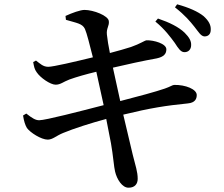

<svg xmlns="http://www.w3.org/2000/svg" viewBox="-20 -820 1040 891"><path d="M791 -621C807 -596 819 -578 835 -578C854 -577 867 -591 867 -610C868 -629 859 -646 837 -668C809 -695 766 -716 713 -734L701 -720C746 -683 771 -648 791 -621ZM882 -696C902 -671 912 -652 929 -651C947 -651 958 -662 958 -682C959 -704 949 -723 925 -745C899 -766 857 -785 802 -800L792 -786C840 -748 862 -721 882 -696ZM87 -284C91 -258 97 -239 105 -226C120 -205 171 -172 202 -172C226 -173 239 -189 273 -203C321 -223 405 -250 473 -268L495 -155C505 -99 509 -42 514 -24C522 11 547 52 577 51C607 51 619 32 619 10C619 -23 609 -50 596 -102L552 -288C679 -319 751 -330 851 -340C886 -343 893 -362 893 -379C893 -406 841 -427 788 -426C779 -425 771 -418 745 -409C705 -395 616 -371 538 -351L504 -506C563 -520 650 -539 707 -549C740 -556 752 -570 752 -591C752 -618 693 -634 660 -633C651 -632 631 -617 588 -602C560 -593 528 -584 490 -574C483 -609 479 -633 476 -660C473 -689 488 -700 485 -722C483 -747 414 -774 372 -774C353 -774 314 -760 284 -746L286 -728C336 -713 362 -711 374 -686C383 -666 396 -613 411 -554C329 -534 227 -510 204 -510C180 -510 167 -524 147 -539L134 -532C138 -510 140 -499 150 -485C167 -459 214 -427 238 -427C261 -427 273 -440 302 -451C335 -463 381 -476 427 -487L461 -332C353 -304 191 -262 162 -262C145 -262 130 -271 102 -293Z"/></svg>

Font: Noto Serif JP SemiBold
Style: Regular
Weight: 600
Designer: Ryoko NISHIZUKA 西塚涼子 (kana & ideographs); Frank Grießhammer (Latin, Greek & Cyrillic); Wenlong ZHANG 张文龙 (bopomofo); San
Foundry: Adobe
Version: Version 2.001;hotconv 1.1.0;makeotfexe 2.6.0